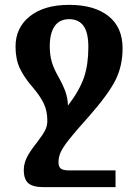

<svg xmlns="http://www.w3.org/2000/svg" viewBox="-20 -522 570 791"><path d="M265 180H456V249H160Q116 249 97 233Q78 217 78 178Q78 154 89.5 129Q101 104 133 64Q158 31 166.5 13.5Q175 -4 175 -25Q175 -63 161.5 -93Q148 -123 116 -161Q80 -202 62 -240Q44 -278 44 -330Q44 -408 103 -455Q162 -502 265 -502Q368 -502 426.5 -456Q485 -410 485 -323Q485 -250 455.5 -191.5Q426 -133 346 -42Q291 19 265 52Q239 85 230 105Q221 125 221 146Q221 165 230.5 172.5Q240 180 265 180ZM185 -331Q185 -295 193.5 -266.5Q202 -238 221 -205Q240 -171 249.5 -144.5Q259 -118 260 -87Q308 -150 326 -203Q344 -256 344 -328Q344 -388 324 -415.5Q304 -443 265 -443Q225 -443 205 -414Q185 -385 185 -331Z"/></svg>

Font: Noto Serif Armenian SmBd Narrow
Style: Regular
Weight: 600
Width: 4
Designer: Monotype Design team
Foundry: Monotype Imaging Inc.
Version: Version 1.000